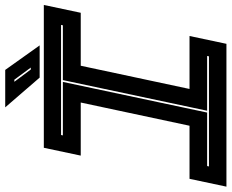

<svg xmlns="http://www.w3.org/2000/svg" viewBox="-106 -792 888 736"><g transform="rotate(-90 338.0 -424.0)"><path d="M-9.5 0 20.5 -141.5H224L313 -558.5H109.5L139.5 -700H687L657 -558.5H454L365 -141.5H568L538 0ZM68 -67H490L491.5 -74H281.5L399 -627H609L610.5 -634H188.5L187 -627H392L274.5 -74H69.5ZM532 -716H408.5L294.5 -848H438ZM447 -750 400.5 -813H392.5L439.5 -750Z"/></g></svg>

Font: Tourney Expanded ExtraBold
Style: Italic
Weight: 800
Width: 7
Italic angle: -12°
Designer: Tyler Finck
Foundry: Etcetera Type Co
Version: Version 1.010; ttfautohint (v1.8.3)